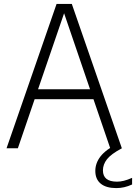

<svg xmlns="http://www.w3.org/2000/svg" viewBox="-20 -760 697 984"><path d="M13.5 0 270 -740H348L604.5 0H545L459 -251.5H157.5L71.5 0ZM175 -302.5H441.5L308.5 -692ZM576.5 204Q524 204 496.2 181.2Q468.5 158.5 468.5 116Q468.5 76 495.2 41.5Q522 7 585.5 -26L604.5 0Q549 29.5 528.2 56.2Q507.5 83 507.5 113Q507.5 171 579.5 171Q596.5 171 614.8 166.5Q633 162 657 151.5V185.5Q617 204 576.5 204Z"/></svg>

Font: Encode Sans Semi Condensed Light
Style: Regular
Weight: 300
Width: 4
Designer: Multiple Designers
Foundry: Impallari Type
Version: Version 3.000; ttfautohint (v1.8.3) -l 8 -r 50 -G 200 -x 14 